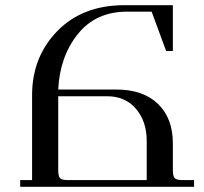

<svg xmlns="http://www.w3.org/2000/svg" viewBox="-20 -722 789 742"><path d="M58 0V-26H104V-354Q104 -502 201.5 -602Q299 -702 461 -702H648V-525H622L566 -677H471Q350 -677 280.5 -590Q211 -503 205 -376H430Q533 -376 590.5 -320.5Q648 -265 648 -168V-66Q648 -41 655 -33.5Q662 -26 687 -26H730V0ZM205 -66Q205 -41 212 -33.5Q219 -26 244 -26H547V-177Q547 -253 505.5 -301.5Q464 -350 394 -350H205Z"/></svg>

Font: Dihjauti
Style: Bold
Weight: 700
Designer: T. Christopher White
Version: Version 3.0.0